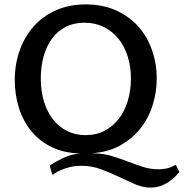

<svg xmlns="http://www.w3.org/2000/svg" viewBox="-20 -685 833 871"><path d="M369 -665Q446 -665 506 -638Q566 -611 607 -565Q648 -519 669.5 -458Q691 -397 691 -330Q691 -266 672 -206.5Q653 -147 615.5 -100.5Q578 -54 523 -24Q468 6 396 10Q447 11 486 22.5Q525 34 559.5 47.5Q594 61 628 72Q662 83 701 83Q715 83 734.5 79.5Q754 76 776 63L779 65L793 93L792 97Q769 126 736 146Q703 166 662 166Q628 166 592.5 150.5Q557 135 518 116.5Q479 98 437 82.5Q395 67 349 67Q310 67 273.5 80Q237 93 220 108L217 107L206 68L207 65Q229 50 266 32Q303 14 346 11Q272 10 216 -17Q160 -44 122.5 -89.5Q85 -135 66 -195Q47 -255 47 -322Q47 -393 69 -455.5Q91 -518 132 -564.5Q173 -611 233 -638Q293 -665 369 -665ZM368 -72Q417 -72 455.5 -92.5Q494 -113 520 -147.5Q546 -182 560 -228.5Q574 -275 574 -328Q574 -382 559.5 -428.5Q545 -475 517.5 -509Q490 -543 451 -562.5Q412 -582 363 -582Q315 -582 278 -563Q241 -544 216 -510Q191 -476 178 -429.5Q165 -383 165 -329Q165 -270 180 -222.5Q195 -175 222 -141.5Q249 -108 286 -90Q323 -72 368 -72Z"/></svg>

Font: QuattrocentoBold
Style: Bold
Weight: 700
Designer: Pablo Impallari
Foundry: Pablo Impallari, Igino Marini, Branda Gallo
Version: Version 2.000